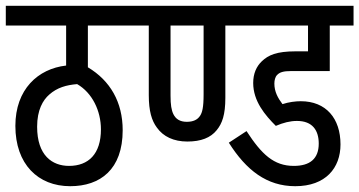

<svg xmlns="http://www.w3.org/2000/svg" viewBox="-20 -642 1239 662"><path d="M448 -554V-622H0V-554H208V-416C111 -405 33 -334 33 -208C33 -76 111 0 222 0C326 0 403 -58 403 -193C403 -290 360 -364 283 -410V-554ZM218 -70C160 -70 108 -106 108 -205C108 -263 128 -297 150 -316C177 -340 209 -349 246 -352C298 -322 328 -260 328 -196C328 -111 285 -70 218 -70Z M626 -154C673 -154 706 -167 727 -193C746 -216 757 -246 757 -305V-554H794V-622H436V-554H493V-314C493 -259 503 -226 521 -202C543 -171 579 -154 626 -154ZM624 -222C600 -222 586 -232 578 -248C571 -262 568 -281 568 -312V-554H682V-317C682 -270 677 -254 670 -243C661 -229 646 -222 624 -222Z M1004 -225C1057 -225 1079 -193 1079 -147C1079 -94 1048 -70 993 -70C924 -70 882 -110 830 -190L769 -150C829 -55 900 0 998 0C1103 0 1154 -63 1154 -144C1154 -234 1104 -293 1017 -293C999 -293 975 -290 954 -283C938 -304 926 -326 926 -354C926 -365 929 -377 935 -383C944 -393 957 -397 984 -397H1117V-554H1199V-622H754V-554H1042V-465H999C934 -465 905 -452 883 -431C864 -413 853 -388 853 -356C853 -293 894 -245 931 -208C957 -219 980 -225 1004 -225Z"/></svg>

Font: Noto Sans Devanagari UI ExtraCondensed
Style: Regular
Weight: 400
Width: 2
Designer: Jelle Bosma - Monotype Design Team
Foundry: Monotype Imaging Inc.
Version: Version 2.003